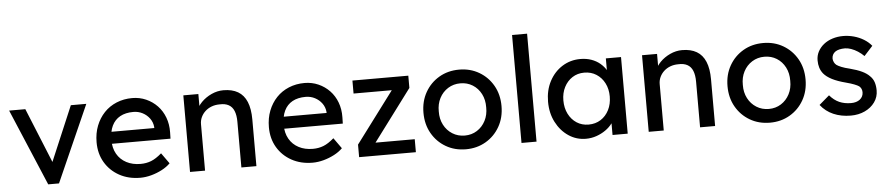

<svg xmlns="http://www.w3.org/2000/svg" viewBox="-43 -1021 6063 1311"><g transform="rotate(-5 2988.5 -365.0)"><path d="M244 0 22 -525H133L286 -150L445 -525H551L318 0Z M598 -257Q598 -319 618 -370Q638 -421 673.5 -458.5Q709 -496 758.5 -516.5Q808 -537 866 -537Q917 -537 961 -517.5Q1005 -498 1037.5 -464Q1070 -430 1087.5 -383.5Q1105 -337 1104 -282L1103 -238H674L651 -320H1014L999 -303V-327Q996 -360 977 -386Q958 -412 929 -427Q900 -442 866 -442Q812 -442 775 -421.5Q738 -401 719 -361.5Q700 -322 700 -264Q700 -209 723 -168.5Q746 -128 788 -106Q830 -84 885 -84Q924 -84 957.5 -97Q991 -110 1030 -144L1082 -71Q1058 -47 1023.5 -29Q989 -11 950.5 -0.5Q912 10 875 10Q794 10 731.5 -24.5Q669 -59 633.5 -119Q598 -179 598 -257Z M1216 -525H1319V-417L1301 -405Q1311 -440 1340 -469.5Q1369 -499 1409 -517.5Q1449 -536 1491 -536Q1551 -536 1591 -512.5Q1631 -489 1651 -441Q1671 -393 1671 -320V0H1568V-313Q1568 -358 1556 -387.5Q1544 -417 1519 -430.5Q1494 -444 1457 -442Q1427 -442 1402 -432.5Q1377 -423 1358.5 -406Q1340 -389 1329.5 -366.5Q1319 -344 1319 -318V0H1268Q1255 0 1242 0Q1229 0 1216 0Z M1779 -257Q1779 -319 1799 -370Q1819 -421 1854.5 -458.5Q1890 -496 1939.5 -516.5Q1989 -537 2047 -537Q2098 -537 2142 -517.5Q2186 -498 2218.5 -464Q2251 -430 2268.5 -383.5Q2286 -337 2285 -282L2284 -238H1855L1832 -320H2195L2180 -303V-327Q2177 -360 2158 -386Q2139 -412 2110 -427Q2081 -442 2047 -442Q1993 -442 1956 -421.5Q1919 -401 1900 -361.5Q1881 -322 1881 -264Q1881 -209 1904 -168.5Q1927 -128 1969 -106Q2011 -84 2066 -84Q2105 -84 2138.5 -97Q2172 -110 2211 -144L2263 -71Q2239 -47 2204.5 -29Q2170 -11 2131.5 -0.5Q2093 10 2056 10Q1975 10 1912.5 -24.5Q1850 -59 1814.5 -119Q1779 -179 1779 -257Z M2375 0V-86L2637 -436H2375V-525H2758V-441L2495 -89H2764V0Z M2839 -263Q2839 -342 2874 -403.5Q2909 -465 2969.5 -500.5Q3030 -536 3107 -536Q3183 -536 3243.5 -500.5Q3304 -465 3339 -403.5Q3374 -342 3374 -263Q3374 -184 3339 -122.5Q3304 -61 3243.5 -25.5Q3183 10 3107 10Q3030 10 2969.5 -25.5Q2909 -61 2874 -122.5Q2839 -184 2839 -263ZM3269 -263Q3270 -315 3249 -355.5Q3228 -396 3191 -419Q3154 -442 3107 -442Q3060 -442 3022.5 -418.5Q2985 -395 2964 -354.5Q2943 -314 2944 -263Q2943 -212 2964 -171.5Q2985 -131 3022.5 -107.5Q3060 -84 3107 -84Q3154 -84 3191 -107.5Q3228 -131 3249 -171.5Q3270 -212 3269 -263Z M3488 0V-740H3591V0Z M3693 -264Q3693 -343 3725.5 -404.5Q3758 -466 3813.5 -501Q3869 -536 3938 -536Q3979 -536 4013 -524Q4047 -512 4072.5 -490.5Q4098 -469 4114.5 -441Q4131 -413 4135 -381L4112 -389V-525H4216V0H4112V-125L4136 -132Q4130 -105 4111.5 -79.5Q4093 -54 4064.5 -34Q4036 -14 4001.5 -2Q3967 10 3929 10Q3864 10 3810.5 -26Q3757 -62 3725 -124Q3693 -186 3693 -264ZM4116 -264Q4116 -315 4095.5 -355Q4075 -395 4039 -418Q4003 -441 3956 -441Q3910 -441 3874.5 -418Q3839 -395 3818.5 -355Q3798 -315 3798 -264Q3798 -212 3818.5 -171.5Q3839 -131 3874.5 -108Q3910 -85 3956 -85Q4003 -85 4039 -108Q4075 -131 4095.5 -171.5Q4116 -212 4116 -264Z M4360 -525H4463V-417L4445 -405Q4455 -440 4484 -469.5Q4513 -499 4553 -517.5Q4593 -536 4635 -536Q4695 -536 4735 -512.5Q4775 -489 4795 -441Q4815 -393 4815 -320V0H4712V-313Q4712 -358 4700 -387.5Q4688 -417 4663 -430.5Q4638 -444 4601 -442Q4571 -442 4546 -432.5Q4521 -423 4502.5 -406Q4484 -389 4473.5 -366.5Q4463 -344 4463 -318V0H4412Q4399 0 4386 0Q4373 0 4360 0Z M4923 -263Q4923 -342 4958 -403.5Q4993 -465 5053.5 -500.5Q5114 -536 5191 -536Q5267 -536 5327.5 -500.5Q5388 -465 5423 -403.5Q5458 -342 5458 -263Q5458 -184 5423 -122.5Q5388 -61 5327.5 -25.5Q5267 10 5191 10Q5114 10 5053.5 -25.5Q4993 -61 4958 -122.5Q4923 -184 4923 -263ZM5353 -263Q5354 -315 5333 -355.5Q5312 -396 5275 -419Q5238 -442 5191 -442Q5144 -442 5106.5 -418.5Q5069 -395 5048 -354.5Q5027 -314 5028 -263Q5027 -212 5048 -171.5Q5069 -131 5106.5 -107.5Q5144 -84 5191 -84Q5238 -84 5275 -107.5Q5312 -131 5333 -171.5Q5354 -212 5353 -263Z M5538 -81 5608 -141Q5638 -106 5673.5 -90.5Q5709 -75 5754 -75Q5772 -75 5787.5 -79.5Q5803 -84 5814.5 -93Q5826 -102 5832 -114.5Q5838 -127 5838 -142Q5838 -168 5819 -184Q5809 -191 5787.5 -199.5Q5766 -208 5732 -217Q5674 -232 5637 -251Q5600 -270 5580 -294Q5565 -313 5558 -335.5Q5551 -358 5551 -385Q5551 -418 5565.5 -445.5Q5580 -473 5605.5 -493.5Q5631 -514 5665.5 -525Q5700 -536 5739 -536Q5776 -536 5812.5 -526Q5849 -516 5880 -497Q5911 -478 5932 -452L5873 -387Q5854 -406 5831.5 -420.5Q5809 -435 5786 -443Q5763 -451 5744 -451Q5723 -451 5706 -447Q5689 -443 5677.5 -435Q5666 -427 5660 -415Q5654 -403 5654 -388Q5655 -375 5660.5 -363.5Q5666 -352 5676 -344Q5687 -336 5709 -327Q5731 -318 5765 -310Q5815 -297 5847.5 -281.5Q5880 -266 5899 -246Q5919 -227 5927 -202Q5935 -177 5935 -146Q5935 -101 5909.5 -65.5Q5884 -30 5841 -10Q5798 10 5745 10Q5679 10 5626 -13Q5573 -36 5538 -81Z"/></g></svg>

Font: Mach
Style: Regular
Weight: 400
Version: Version 1.002